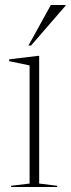

<svg xmlns="http://www.w3.org/2000/svg" viewBox="-20 -752 284 772"><path d="M137.5 -527.5V-14L210 -5V0H24.5V-5L99 -14V-489L17 -506V-513.5L133.5 -527.5ZM94.5 -569 184.5 -732H243.5V-729L105 -569Z"/></svg>

Font: Newsreader Display ExtraLight
Style: Regular
Weight: 275
Designer: Hugues Gentile
Foundry: Production Type
Version: Version 1.001